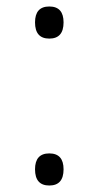

<svg xmlns="http://www.w3.org/2000/svg" viewBox="-20 -561 304 592"><path d="M132 -442Q88 -442 88 -492Q88 -541 132 -541Q176 -541 176 -492Q176 -442 132 -442ZM132 11Q88 11 88 -39Q88 -88 132 -88Q176 -88 176 -39Q176 11 132 11Z"/></svg>

Font: Noto Sans Gurmukhi UI Light
Style: Regular
Weight: 300
Designer: Jelle Bosma - Monotype Design Team
Foundry: Monotype Imaging Inc.
Version: Version 2.004; ttfautohint (v1.8.4.7-5d5b)